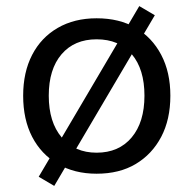

<svg xmlns="http://www.w3.org/2000/svg" viewBox="-20 -561 635 630"><path d="M297 9Q224 9 169.5 -23Q115 -55 85.5 -112Q56 -169 56 -247Q56 -324 85.5 -381Q115 -438 169.5 -469.5Q224 -501 297 -501Q372 -501 425.5 -469.5Q479 -438 509 -381Q539 -324 539 -247Q539 -169 509 -112Q479 -55 425.5 -23Q372 9 297 9ZM297 -60Q370 -60 412 -110Q454 -160 454 -247Q454 -334 412.5 -383Q371 -432 297 -432Q224 -432 182 -383Q140 -334 140 -247Q140 -160 182.5 -110Q225 -60 297 -60ZM158 49 107 19 437 -541 488 -511Z"/></svg>

Font: Nunito Sans 9pt
Style: Regular
Weight: 400
Version: Version 3.101;gftools[0.9.27]